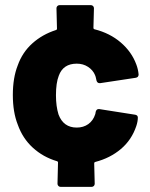

<svg xmlns="http://www.w3.org/2000/svg" viewBox="-20 -721 584 748"><path d="M279 -473Q226 -473 209 -426Q198 -398 198 -350Q198 -307 208 -275Q227 -224 279 -224Q305 -224 324 -237.5Q343 -251 351 -276Q352 -278 352 -282Q353 -283 353 -286Q356 -296 364 -296Q365 -296 367 -296L507 -274Q517 -272 517 -263Q517 -248 511 -230Q493 -176 451 -140.5Q409 -105 351 -90Q347 -89 347 -84L349 -5Q349 0 345.5 3.5Q342 7 337 7H216Q211 7 207.5 3.5Q204 0 204 -5L206 -88Q206 -92 202 -93Q148 -109 108 -145.5Q68 -182 49 -236Q30 -284 30 -351Q30 -418 49 -466Q67 -517 106 -552Q145 -587 198 -604Q202 -605 202 -609L200 -689Q200 -694 203.5 -697.5Q207 -701 212 -701H334Q339 -701 342.5 -697.5Q346 -694 346 -689L344 -613Q344 -608 348 -607Q408 -592 450.5 -555.5Q493 -519 511 -470Q518 -452 520 -431Q520 -420 509 -418L370 -397H368Q359 -397 356 -407L354 -416Q353 -422 350 -429Q342 -448 323 -460.5Q304 -473 279 -473Z"/></svg>

Font: LinhAnh ExtBd
Style: Regular
Weight: 800
Designer: Jeremy Tribby
Foundry: Tribby Type
Version: Version 1.408